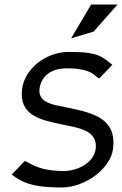

<svg xmlns="http://www.w3.org/2000/svg" viewBox="-20 -820 541 851"><path d="M295 -650 395 -680 501 -800H384ZM278 -517C399 -517 402 -474 421 -473L478 -533C435 -564 426 -590 288 -590C176 -590 88 -509 78 -426C63 -309 158 -289 252 -269C322 -254 415 -245 404 -160C396 -97 322 -62 262 -62C141 -62 108 -104 89 -106L32 -46C75 -15 115 11 253 11C358 11 470 -73 481 -160C498 -295 393 -319 284 -342C230 -354 147 -359 155 -426C163 -487 212 -518 278 -517Z"/></svg>

Font: Charger
Style: It
Weight: 400
Designer: Jasper
Foundry: Cannot Into Space Fonts
Version: Version 0.98